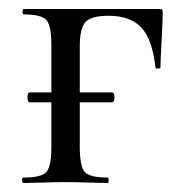

<svg xmlns="http://www.w3.org/2000/svg" viewBox="-20 -406 413 426"><path d="M333 -386Q339 -386 340 -384.5Q341 -383 341 -377Q341 -358 338.5 -314Q336 -270 336 -256Q336 -254 330.5 -254Q325 -254 325 -256Q318 -319 293.5 -345Q269 -371 221 -371Q182 -371 169.5 -357Q157 -343 157 -303V-201H228Q234 -201 234 -190Q234 -179 228 -179H157V-81Q157 -37 168 -24.5Q179 -12 219 -12Q221 -12 221 -6Q221 0 219 0Q207 0 175.5 -1Q144 -2 127 -2Q108 -2 76 -1Q44 0 32 0Q29 0 29 -6Q29 -12 32 -12Q72 -12 83 -24.5Q94 -37 94 -81V-179H46Q41 -179 41 -190Q41 -201 46 -201H94V-305Q94 -349 83 -361.5Q72 -374 33 -374Q30 -374 30 -380Q30 -386 33 -386Z"/></svg>

Font: Cormorant Garamond Book
Style: Regular
Weight: 500
Designer: Christian Thalmann (Catharsis Fonts)
Version: Version 1.000;PS 002.000;hotconv 1.0.88;makeotf.lib2.5.64775